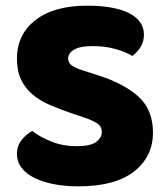

<svg xmlns="http://www.w3.org/2000/svg" viewBox="-20 -643 591 679"><path d="M237 -241Q193 -256 157 -271.5Q121 -287 95 -309Q69 -331 54.5 -361.5Q40 -392 40 -436Q40 -521 105.5 -572Q171 -623 289 -623Q332 -623 369 -617Q406 -611 432.5 -598.5Q459 -586 474 -566.5Q489 -547 489 -521Q489 -495 477 -476.5Q465 -458 448 -445Q426 -459 389 -469.5Q352 -480 308 -480Q263 -480 242 -467.5Q221 -455 221 -436Q221 -421 234 -411.5Q247 -402 273 -394L326 -377Q420 -347 470.5 -300.5Q521 -254 521 -174Q521 -89 454 -36.5Q387 16 257 16Q211 16 171.5 8.5Q132 1 102.5 -13.5Q73 -28 56.5 -49.5Q40 -71 40 -99Q40 -128 57 -148.5Q74 -169 94 -180Q122 -158 162.5 -142Q203 -126 251 -126Q300 -126 320 -141Q340 -156 340 -176Q340 -196 324 -206.5Q308 -217 279 -227Z"/></svg>

Font: Baloo Da
Style: Regular
Weight: 400
Designer: Noopur Datye and Ek Type
Foundry: Ek Type
Version: Version 1.443;PS 1.000;hotconv 16.6.51;makeotf.lib2.5.65220;